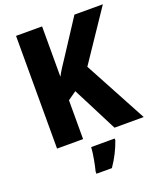

<svg xmlns="http://www.w3.org/2000/svg" viewBox="-167 -818 957 1143"><g transform="rotate(-20 312.0 -246.5)"><path d="M623 0 410 -396 624 -714H444L300 -493C277 -459 255 -426 239 -395V-714H74V0H239V-246L293 -284L438 0ZM417 72V61H268C266 100 253 169 243 207V221H341C375 172 399 123 417 72Z"/></g></svg>

Font: Noto Sans Lao Looped SemiCondensed ExtraBold
Style: Regular
Weight: 800
Width: 4
Designer: Mark Frömberg, Ben Mitchell
Foundry: The Fontpad Ltd
Version: Version 1.002